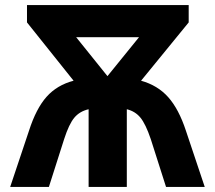

<svg xmlns="http://www.w3.org/2000/svg" viewBox="-20 -734 844 754"><path d="M94 -221Q122 -308 163 -354Q204 -400 269 -417L86 -646V-714H721V-646L534 -417Q599 -399 640.5 -352.5Q682 -306 710 -221L784 0H632L572 -188Q552 -247 531.5 -272Q511 -297 478 -305V0H328V-305Q293 -297 272 -272Q251 -247 232 -188L172 0H20ZM526 -588H279L402 -435Z"/></svg>

Font: OpenSansMMV
Style: Bold
Weight: 700
Foundry: Ascender Corporation
Version: Version 4.001